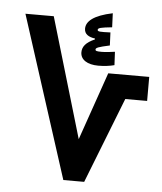

<svg xmlns="http://www.w3.org/2000/svg" viewBox="-52 -774 691 820"><g transform="rotate(5 293.0 -364.0)"><path d="M250 0H339.4L483.4 -367.7H577.1V-470.7H401.4L300.3 -179.7L148.4 -693.4H26.9ZM356 -499.5C379.4 -499.5 405.3 -502.4 424.8 -507.8L421.9 -564.9C403.8 -562.5 384.3 -559.6 365.2 -559.6C344.7 -559.6 338.4 -561 338.4 -567.4C338.4 -574.7 348.6 -579.1 397.9 -589.8L395.5 -645.5C350.6 -643.6 340.3 -644 340.3 -651.9C340.3 -660.2 353 -663.1 400.9 -668L398.4 -728C316.9 -710.9 286.1 -683.6 286.1 -652.3C286.1 -628.9 304.2 -617.7 332 -613.8V-609.9C293.9 -593.3 279.3 -574.2 279.3 -550.3C279.3 -518.6 309.1 -499.5 356 -499.5Z"/></g></svg>

Font: Cascadia Mono SemiBold
Style: Regular
Weight: 600
Monospace: yes
Designer: Aaron Bell
Foundry: Saja Typeworks
Version: Version 2404.023